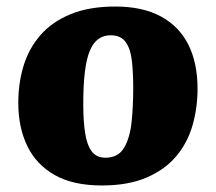

<svg xmlns="http://www.w3.org/2000/svg" viewBox="-20 -552 661 588"><path d="M292 16Q204 16 147.5 -16Q91 -48 63.5 -105Q36 -162 36 -237Q36 -297 52 -350Q68 -403 103.5 -444Q139 -485 196 -508.5Q253 -532 333 -532Q417 -532 473 -501.5Q529 -471 557 -415Q585 -359 585 -280Q585 -223 570 -169.5Q555 -116 520.5 -74.5Q486 -33 429.5 -8.5Q373 16 292 16ZM303 -69Q342 -69 360 -99.5Q378 -130 383 -178.5Q388 -227 388 -281Q388 -328 384 -365Q380 -402 365 -423Q350 -444 319 -444Q298 -444 282 -433Q266 -422 255.5 -397.5Q245 -373 240 -332.5Q235 -292 235 -233Q235 -182 240.5 -145.5Q246 -109 260.5 -89Q275 -69 303 -69Z"/></svg>

Font: Literata ExtraBold
Style: Italic
Weight: 800
Italic angle: -2°
Designer: Latin by Veronika Burian and Jose Scaglione. Greek by Irene Vlachou. Cyrillic by Vera Evstafieva
Foundry: TypeTogether
Version: Version 3.002